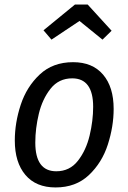

<svg xmlns="http://www.w3.org/2000/svg" viewBox="-20 -811 564 843"><path d="M45 -194Q45 -272 71 -351Q97 -430 154.5 -484Q212 -538 301 -538Q386 -538 432.5 -483.5Q479 -429 479 -333Q479 -256 453.5 -176.5Q428 -97 370.5 -42.5Q313 12 224 12Q138 12 91.5 -43Q45 -98 45 -194ZM389 -342Q389 -467 297 -467Q238 -467 202 -421.5Q166 -376 150.5 -311.5Q135 -247 135 -185Q135 -59 227 -59Q286 -59 322 -105Q358 -151 373.5 -216Q389 -281 389 -342ZM171 -678 309 -791H365L470 -676L430 -637L329 -719L206 -637Z"/></svg>

Font: Fira Sans Condensed
Style: Italic
Weight: 400
Width: 3
Italic angle: -8°
Designer: bBox Type GmbH & Carrois Corporate GbR & Edenspiekermann AG
Foundry: bBox Type GmbH & Carrois Corporate GbR & Edenspiekermann AG
Version: Version 4.301